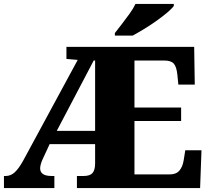

<svg xmlns="http://www.w3.org/2000/svg" viewBox="-20 -951 1064 971"><path d="M0 0V-61H9Q35 -61 55.5 -80.5Q76 -100 98 -140L373 -648L316 -653V-714H962L965 -523H882L877 -573Q873 -613 859 -629Q845 -645 810 -645H660V-407H896V-339H660V-69H839Q871 -69 887.5 -88.5Q904 -108 909 -141L917 -191H999L992 0H369V-61H403Q435 -61 448 -76Q461 -91 461 -126V-222H231L199 -153Q191 -137 187 -123Q183 -109 183 -100Q183 -61 241 -61H255V0ZM267 -289H461V-645H454ZM561 -784Q576 -803 596 -829Q616 -855 635.5 -882Q655 -909 665 -931H859V-921Q850 -908 826.5 -888Q803 -868 772 -846Q741 -824 709 -804.5Q677 -785 651 -771H561Z"/></svg>

Font: Noto Serif Black
Style: Regular
Weight: 900
Designer: Monotype Design Team
Foundry: Monotype Imaging Inc.
Version: Version 2.014; ttfautohint (v1.8.4.7-5d5b)